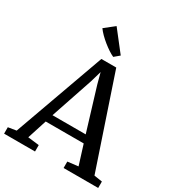

<svg xmlns="http://www.w3.org/2000/svg" viewBox="-233 -1129 1170 1269"><g transform="rotate(30 352.0 -494.0)"><path d="M55 -59 303 -749H416.5L649 -58.5L711 -49V0H447V-49L527.5 -58.5L481 -207H191L143.5 -59L229 -49V0H-7V-49ZM462.5 -265.5 364 -589 342 -671.5 317.5 -587 209 -265.5ZM363.5 -800Q345.5 -808 324 -822.2Q302.5 -836.5 280.5 -854.2Q258.5 -872 239.2 -891.2Q220 -910.5 207 -928.5L281.5 -987.5L402.5 -832.5L364 -800Z"/></g></svg>

Font: Merriweather 20pt
Style: Regular
Weight: 400
Version: Version 2.100